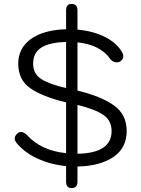

<svg xmlns="http://www.w3.org/2000/svg" viewBox="-20 -849 721 979"><path d="M375 0V77Q375 110 345 110Q317 110 317 77V-2Q237 -10 170 -41Q103 -72 63 -122Q55 -133 55 -142Q55 -157 70 -170Q77 -176 87 -176Q102 -176 119 -159Q190 -81 317 -68V-327Q196 -356 134.5 -399Q73 -442 73 -525Q73 -602 136 -649Q199 -696 317 -700V-796Q317 -829 345 -829Q375 -829 375 -796V-698Q455 -691 515.5 -660.5Q576 -630 603 -582Q609 -572 609 -562Q609 -547 592 -535Q585 -531 576 -531Q567 -531 557.5 -535.5Q548 -540 542 -548Q519 -583 476.5 -605Q434 -627 375 -633V-387Q493 -359 559.5 -312.5Q626 -266 626 -181Q626 -94 557.5 -48Q489 -2 375 0ZM317 -400V-635Q233 -633 191 -606.5Q149 -580 149 -525Q149 -472 191 -445.5Q233 -419 317 -400ZM549 -181Q549 -235 505.5 -264Q462 -293 375 -314V-65Q549 -68 549 -181Z"/></svg>

Font: Kodchasan
Style: Regular
Weight: 400
Version: Version 1.000; ttfautohint (v1.6)